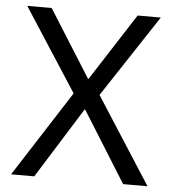

<svg xmlns="http://www.w3.org/2000/svg" viewBox="-51 -745 715 792"><g transform="rotate(5 306.5 -349.0)"><path d="M24 0 252 -355 30 -698H131L306 -420H308L487 -698H583L359 -358L589 0H488L305 -293H303L120 0Z"/></g></svg>

Font: IBM Plex Sans
Style: Regular
Weight: 400
Designer: Mike Abbink, Paul van der Laan, Pieter van Rosmalen
Foundry: Bold Monday
Version: Version 3.201